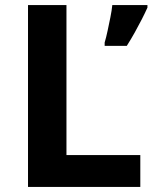

<svg xmlns="http://www.w3.org/2000/svg" viewBox="-20 -734 605 754"><path d="M90 0V-714H241V-125H531V0ZM559 -704Q549 -682 536.5 -657.5Q524 -633 509.5 -607Q495 -581 478 -554H391V-567Q397 -587 402.5 -613Q408 -639 413.5 -666Q419 -693 421 -714H559Z"/></svg>

Font: Noto Sans Adlam
Style: Regular
Weight: 400
Designer: Mark Jamra, Neil Patel
Foundry: JamraPatel LLC
Version: Version 3.001